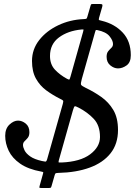

<svg xmlns="http://www.w3.org/2000/svg" viewBox="-20 -855 700 960"><path d="M513 -571Q513 -589 521 -598.8Q529 -608.5 537 -616Q545 -623.5 545 -635Q545 -652.5 527.5 -674Q510 -695.5 467 -704.5Q459.5 -706 458.5 -703.8Q457.5 -701.5 455.5 -695L389 -460Q382.5 -436.5 385.5 -431Q388.5 -425.5 409 -415.5Q450 -396 486.8 -370Q523.5 -344 546.8 -304.8Q570 -265.5 570 -205Q570 -135.5 532.8 -88.5Q495.5 -41.5 428.5 -17Q361.5 7.5 272 9.5Q261 10 258.2 11.5Q255.5 13 253 22L237.5 76Q235.5 83 232.8 84Q230 85 221 85H188.5Q177.5 85 177 83Q176.5 81 178.5 73L194.5 15.5Q197 7.5 196 6Q195 4.5 186.5 3Q120.5 -9 80.8 -36.8Q41 -64.5 23.5 -101.2Q6 -138 6 -176Q6 -212 27.2 -232Q48.5 -252 70 -252Q90.5 -252 108.8 -237Q127 -222 127 -194Q127 -176 119 -166.2Q111 -156.5 103 -149Q95 -141.5 95 -130Q95 -119 102.8 -103.2Q110.5 -87.5 131 -73Q151.5 -58.5 189.5 -50Q201 -47.5 206.5 -47Q212 -46.5 215.5 -58L294 -335.5Q298 -349.5 295 -352.5Q292 -355.5 280.5 -361Q243.5 -379.5 211.5 -403Q179.5 -426.5 159.8 -461.8Q140 -497 140 -550Q140 -608.5 176 -654.5Q212 -700.5 270.8 -728.5Q329.5 -756.5 398 -759.5Q409.5 -760 412 -761.5Q414.5 -763 417 -772L432.5 -825.5Q434.5 -832 436 -833.5Q437.5 -835 445.5 -835H480Q490.5 -835 491.8 -831.2Q493 -827.5 491 -820.5L475 -765Q472.5 -755.5 476 -754.5Q479.5 -753.5 489 -751Q553 -735.5 593.5 -692.2Q634 -649 634 -579Q634 -543 613 -528Q592 -513 570 -513Q550 -513 531.5 -528.2Q513 -543.5 513 -571ZM230 -575Q230 -533.5 254.2 -507.2Q278.5 -481 315 -461Q325.5 -455.5 327.2 -457.8Q329 -460 332.5 -472L395.5 -696Q398 -704.5 397.8 -706.5Q397.5 -708.5 387 -707.5Q319.5 -701 274.8 -667.8Q230 -634.5 230 -575ZM480 -170Q480 -227.5 449 -260.5Q418 -293.5 373.5 -316.5Q357.5 -325 353.8 -323.5Q350 -322 344.5 -303L274 -53Q271.5 -43.5 274.2 -42.8Q277 -42 288 -42.5Q381.5 -46.5 430.8 -83.5Q480 -120.5 480 -170Z"/></svg>

Font: Besley* Narrow
Style: Italic
Weight: 400
Width: 4
Italic angle: -13°
Designer: Owen Earl
Foundry: indestructible type*
Version: Version 3.000; ttfautohint (v1.8.3)